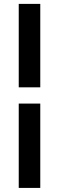

<svg xmlns="http://www.w3.org/2000/svg" viewBox="-20 -730 296 963"><path d="M182 -710.5V-292H74V-710.5ZM182 -210.5V212.5H74V-210.5Z"/></svg>

Font: Anek Malayalam Medium SemiBold
Style: Regular
Weight: 600
Version: Version 1.003